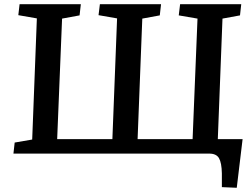

<svg xmlns="http://www.w3.org/2000/svg" viewBox="-20 -720 1177 900"><path d="M248 -67.9H506.8L528.8 -633.8L441.9 -648.9L448.2 -700.2H734.9L729 -647.9L647 -632.8L625 -67.9H882.8L905.8 -632.8L817.9 -647.9L824.2 -700.2H1110.8L1105 -647.9L1022.9 -632.8L1001 -67.9H1117.2L1089.8 160.2L1020 157.2V92.8Q1019 43 1006.6 21.5Q994.1 0 960.9 0H43L48.8 -51.8L130.9 -65.9L152.8 -633.8L65.9 -648.9L71.8 -700.2H358.9L353 -647.9L271 -632.8Z"/></svg>

Font: Literata Book SemiBold
Style: Italic
Weight: 600
Italic angle: -3°
Designer: Latin by Veronika Burian and Jose Scaglione. Greek by Irene Vlachou. Cyrillic by Vera Evstafieva
Foundry: TypeTogether
Version: Version 1.003;PS 001.003;hotconv 1.0.88;makeotf.lib2.5.64775